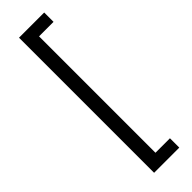

<svg xmlns="http://www.w3.org/2000/svg" viewBox="-331 -834 1003 1003"><g transform="rotate(-45 170.0 -333.0)"><path d="M101 -832V166H287V97H180V-763H287V-832Z"/></g></svg>

Font: Noto Sans Gurmukhi UI SemiCondensed
Style: Regular
Weight: 400
Width: 4
Designer: Jelle Bosma - Monotype Design Team
Foundry: Monotype Imaging Inc.
Version: Version 2.004